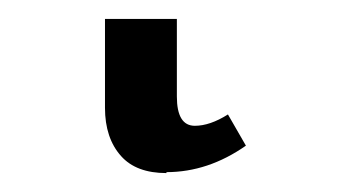

<svg xmlns="http://www.w3.org/2000/svg" viewBox="-20 34 373 203"><path d="M156 216V217Q124 217 108 199Q91 180 91 148V54H167V136Q167 167 186 167Q202 167 221 155L240 188Q200 216 156 216Z"/></svg>

Font: Libra Serif Modern
Style: Bold
Weight: 700
Designer: Stefan Peev, Context Ltd
Foundry: Ascender Corporation
Version: Version 1.000